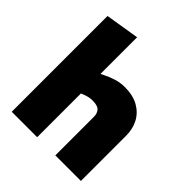

<svg xmlns="http://www.w3.org/2000/svg" viewBox="-208 -908 1046 1046"><g transform="rotate(45 314.5 -385.0)"><path d="M51 0V-738L247 -770V-488L264 -496Q295 -512 327 -521.5Q359 -531 391 -531Q456 -531 498.5 -506.5Q541 -482 562.5 -441Q584 -400 584 -348V0H387V-297Q387 -324 372.5 -339.5Q358 -355 319 -355Q306 -355 293.5 -352.5Q281 -350 270 -346L247 -337V0Z"/></g></svg>

Font: REM Medium ExtraBold
Style: Regular
Weight: 800
Version: Version 1.005;gftools[0.9.28]